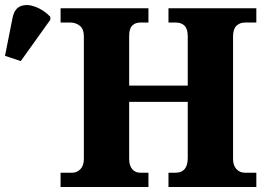

<svg xmlns="http://www.w3.org/2000/svg" viewBox="-30 -747 1067 767"><path d="M212 0V-57H258Q278 -57 291.5 -71.5Q305 -86 305 -112V-601Q305 -631 289 -644Q273 -657 250 -657H212V-714H563V-657H531Q510 -657 498 -644.5Q486 -632 486 -604V-405H720V-602Q720 -631 707.5 -644Q695 -657 671 -657H643V-714H994V-657H949Q928 -657 914.5 -644Q901 -631 901 -602V-112Q901 -86 914.5 -71.5Q928 -57 949 -57H994V0H643V-57H671Q720 -57 720 -116V-340H486V-112Q486 -86 498 -71.5Q510 -57 531 -57H563V0ZM53 -503 -10 -524 20 -675Q28 -714 54 -723Q80 -732 112.5 -719.5Q145 -707 171 -680V-668Z"/></svg>

Font: Noto Serif ExtraBold
Style: Regular
Weight: 800
Designer: Monotype Design Team
Foundry: Monotype Imaging Inc.
Version: Version 2.014